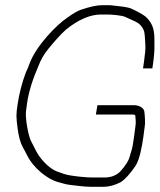

<svg xmlns="http://www.w3.org/2000/svg" viewBox="-20 -730 616 741"><path d="M568 -466 572 -494C577 -532 576 -549 576 -574C576 -612 571 -635 548 -660C540 -669 523 -679 499 -691L484 -698C475 -701 460 -704 440 -706C425 -707 414 -710 398 -710H375C354 -710 327 -704 294 -693C281 -689 262 -678 240 -662C199 -635 121 -555 95 -487C90 -473 85 -461 80 -451C64 -409 54 -367 48 -328C42 -287 42 -281 48 -234C52 -204 58 -180 69 -160C74 -150 80 -141 84 -132C108 -82 163 -38 205 -27C221 -23 234 -18 253 -16C274 -14 306 -9 331 -9H379C400 -9 423 -15 446 -27C463 -38 482 -59 503 -90C519 -114 528 -165 533 -200L539 -245C541 -256 539 -285 537 -300C535 -314 516 -324 498 -324H356L350 -288H492C495 -288 499 -287 501 -286L502 -285C503 -276 505 -257 503 -245L497 -200C493 -174 493 -164 482 -131C478 -112 465 -91 444 -68C429 -53 408 -45 384 -45H336C324 -45 309 -46 289 -48C250 -53 242 -52 198 -69C175 -79 152 -99 131 -128C125 -136 115 -155 99 -187C90 -206 78 -265 80 -298L84 -328C90 -374 106 -424 129 -477C137 -498 149 -520 167 -542C187 -566 210 -594 236 -617C284 -655 328 -674 370 -674H394C409 -674 452 -671 465 -664L480 -657C504 -646 522 -641 534 -615C540 -602 539 -579 541 -556C542 -543 540 -522 536 -494L532 -466Z"/></svg>

Font: Reckless Catfish
Style: It
Weight: 400
Foundry: Cannot Into Space Fonts
Version: Version 0.2894